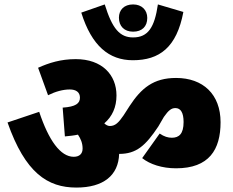

<svg xmlns="http://www.w3.org/2000/svg" viewBox="-20 -899 1050 867"><path d="M808 -845 693 -879C678 -776 649 -730 581 -730C521 -730 487 -769 453 -879L347 -842C394 -692 472 -627 580 -627C700 -627 778 -685 808 -845ZM517 -819C517 -781 541 -756 581 -756C621 -756 645 -779 645 -818C645 -854 620 -879 581 -879C540 -879 517 -854 517 -819ZM152 -593 197 -469C231 -486 265 -495 295 -495C323 -495 341 -483 341 -458C341 -432 322 -417 263 -413L273 -283C294 -285 314 -287 332 -291C345 -272 353 -252 353 -228C353 -205 339 -191 313 -191C253 -191 200 -265 157 -394L14 -346C94 -118 195 -52 325 -52C447 -52 515 -107 518 -204C596 -204 637 -241 695 -328L720 -371C741 -401 754 -411 772 -411C796 -411 809 -390 809 -348C809 -294 788 -277 756 -277C739 -277 721 -282 701 -296L622 -185C657 -157 712 -139 775 -139C924 -139 976 -223 976 -347C976 -473 897 -547 775 -547C673 -547 618 -501 565 -420L538 -378C516 -346 501 -330 476 -330C467 -330 458 -335 451 -342C487 -373 506 -415 506 -468C506 -561 441 -632 322 -632C254 -632 201 -615 152 -593Z"/></svg>

Font: Noto Sans SemiCondensed Black
Style: Italic
Weight: 900
Width: 4
Italic angle: -12°
Designer: Monotype Design Team
Foundry: Monotype Imaging Inc.
Version: Version 2.013